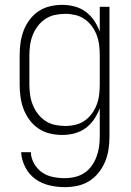

<svg xmlns="http://www.w3.org/2000/svg" viewBox="-20 -548 540 791"><path d="M247 223Q215 223 183 215.5Q151 208 125 189Q99 170 84 140.5Q69 111 67 79H107Q108 104 120.5 126Q133 148 153 162Q173 176 197.5 181Q222 186 247 186Q268 186 289 181Q310 176 327.5 164.5Q345 153 357.5 135.5Q370 118 377.5 98Q385 78 388 57Q391 36 391 15V-102Q382 -78 367.5 -56.5Q353 -35 332.5 -20Q312 -5 287 1.5Q262 8 236 8Q211 8 185.5 2Q160 -4 138.5 -18.5Q117 -33 101.5 -54Q86 -75 77 -99Q68 -123 64.5 -148.5Q61 -174 61 -200V-320Q61 -346 64.5 -371.5Q68 -397 77 -421Q86 -445 101.5 -466Q117 -487 138.5 -501.5Q160 -516 185.5 -522Q211 -528 236 -528Q262 -528 287 -521.5Q312 -515 332.5 -500Q353 -485 367.5 -463.5Q382 -442 391 -418V-520H431V15Q431 41 427 67.5Q423 94 413 118Q403 142 386.5 163Q370 184 347.5 198Q325 212 299 217.5Q273 223 247 223ZM249 -29Q270 -29 291 -34Q312 -39 329 -51Q346 -63 358.5 -80Q371 -97 378.5 -117Q386 -137 388.5 -158Q391 -179 391 -200V-320Q391 -341 388.5 -362Q386 -383 378.5 -403Q371 -423 358.5 -440Q346 -457 329 -469Q312 -481 291 -486Q270 -491 249 -491Q228 -491 206.5 -486.5Q185 -482 167 -470Q149 -458 136 -441Q123 -424 115 -404Q107 -384 104 -362.5Q101 -341 101 -320V-200Q101 -179 104 -157.5Q107 -136 115 -116Q123 -96 136 -79Q149 -62 167 -50Q185 -38 206.5 -33.5Q228 -29 249 -29Z"/></svg>

Font: Iosevka Curly Extralight
Style: Regular
Weight: 200
Monospace: yes
Designer: Belleve Invis
Foundry: Belleve Invis
Version: Version 22.1.2; ttfautohint (v1.8.4)